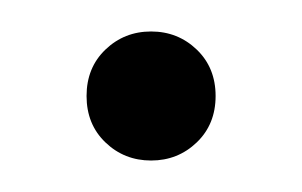

<svg xmlns="http://www.w3.org/2000/svg" viewBox="-20 -401 192 122"><path d="M76 -299Q59 -299 47 -310.5Q35 -322 35 -340Q35 -358 47 -369.5Q59 -381 76 -381Q93 -381 105 -369.5Q117 -358 117 -340Q117 -322 105 -310.5Q93 -299 76 -299Z"/></svg>

Font: Margherita Variable
Style: Regular
Weight: 400
Designer: James Puckett
Foundry: Dunwich Type Founders
Version: Version 1.008